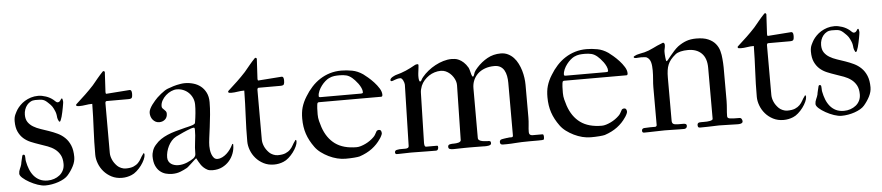

<svg xmlns="http://www.w3.org/2000/svg" viewBox="-38 -804 4737 1031"><g transform="rotate(-5 2330.5 -288.0)"><path d="M37.6 -70.3Q37.6 -83.5 43.7 -96.4Q49.8 -109.4 52.7 -120.6Q52.7 -122.6 54 -128.7Q55.2 -134.8 56.9 -141.8Q58.6 -148.9 60.1 -154.8Q61.5 -160.6 62 -163.1Q63.5 -169.9 68.8 -169.9Q76.7 -169.9 77.1 -160.6Q78.1 -153.8 77.9 -147.7Q77.6 -141.6 79.1 -133.3Q83.5 -110.4 91.6 -90.1Q99.6 -69.8 112.5 -54.2Q125.5 -38.6 143.8 -29.5Q162.1 -20.5 187 -20.5Q205.1 -20.5 221.7 -26.1Q238.3 -31.7 251.2 -42Q264.2 -52.2 271.7 -67.4Q279.3 -82.5 279.3 -101.6Q279.3 -131.3 268.8 -150.4Q258.3 -169.4 241.5 -182.1Q224.6 -194.8 202.9 -202.9Q181.2 -210.9 158.4 -218.5Q135.7 -226.1 114 -235.1Q92.3 -244.1 75.4 -259Q58.6 -273.9 48.1 -296.4Q37.6 -318.8 37.6 -353Q37.6 -374 44.9 -389.4Q52.2 -404.8 58.1 -414.1Q65.4 -425.3 76.7 -436.8Q87.9 -448.2 102.5 -457.3Q117.2 -466.3 135.5 -472.2Q153.8 -478 175.3 -478Q194.3 -478 216.6 -470.5Q238.8 -462.9 255.4 -449.2Q260.7 -444.8 266.1 -439.5Q271.5 -434.1 276.9 -434.1Q283.7 -434.1 288.1 -438.7Q292.5 -443.4 296.9 -451.2Q297.9 -452.1 299.1 -452.4Q300.3 -452.6 301.3 -452.6Q302.7 -452.6 303.5 -450Q304.2 -447.3 304.9 -444.1Q305.7 -440.9 305.9 -437.7Q306.2 -434.6 306.2 -433.1Q306.2 -431.6 304.9 -423.3Q303.7 -415 301.5 -403.6Q299.3 -392.1 296.6 -379.2Q293.9 -366.2 290.8 -355.2Q287.6 -344.2 284.4 -336.9Q281.2 -329.6 278.3 -329.6Q277.3 -329.6 276.4 -330.1Q274.4 -331.1 274.4 -332Q270.5 -338.9 269 -343.8Q267.6 -348.6 266.8 -353Q266.1 -357.4 265.9 -362.1Q265.6 -366.7 264.2 -372.6Q263.2 -376.5 262.2 -380.1Q261.2 -383.8 259.8 -386.7Q253.4 -402.8 246.6 -413.1Q239.7 -423.3 227.5 -434.1Q219.2 -442.4 212.6 -447Q206.1 -451.7 198.7 -453.9Q191.4 -456.1 181.6 -456.5Q171.9 -457 157.7 -457Q144 -457 132.6 -450.9Q121.1 -444.8 112.8 -434.6Q104.5 -424.3 99.9 -410.9Q95.2 -397.5 95.2 -382.8Q95.2 -358.4 105.7 -343Q116.2 -327.6 133.5 -317.1Q150.9 -306.6 172.9 -299.3Q194.8 -292 217.5 -284.2Q240.2 -276.4 262.2 -265.9Q284.2 -255.4 301.5 -238.5Q318.8 -221.7 329.3 -196.5Q339.8 -171.4 339.8 -134.3Q339.8 -109.9 327.1 -85.2Q314.5 -60.5 295.9 -39.1Q287.6 -29.3 273.7 -21.2Q259.8 -13.2 242.9 -7.3Q226.1 -1.5 207.8 1.7Q189.5 4.9 171.9 4.9Q154.3 4.9 131.3 -2.9Q108.4 -10.7 87.4 -22.5Q66.4 -34.2 52 -47.1Q37.6 -60.1 37.6 -70.3Z M453.1 -136.2Q453.1 -205.6 456.5 -272.7Q460 -339.8 460.9 -409.7Q441.9 -409.7 424.6 -406.7Q407.2 -403.8 390.1 -403.8Q384.8 -403.8 379.4 -404.8Q374 -405.8 374 -411.6Q374 -413.6 375.2 -414.6Q376.5 -415.5 378.9 -418Q403.8 -440.4 427 -462.4Q450.2 -484.4 472.2 -508.3Q478.5 -515.6 485.6 -524.4Q492.7 -533.2 500.2 -542.2Q507.8 -551.3 515.9 -560.5Q523.9 -569.8 531.7 -577.6Q533.7 -579.6 537.1 -579.6Q541.5 -579.6 543 -573.7L537.1 -466.3Q537.1 -457 541 -457L667 -466.3Q671.4 -466.3 673.8 -463.9Q676.3 -461.4 677.2 -457.8Q678.2 -454.1 678.5 -450.2Q678.7 -446.3 678.7 -443.4Q678.7 -430.2 675.3 -424.1Q671.9 -418 656.2 -418H538.6Q534.7 -418 532.7 -413.1Q531.7 -411.1 531.7 -408.7V-139.2Q531.7 -122.1 539.8 -103Q547.9 -84 564.9 -66.9Q572.8 -59.1 585.4 -53.7Q598.1 -48.3 609.9 -48.3Q636.2 -48.3 651.9 -54.9Q667.5 -61.5 677.5 -71.8Q687.5 -82 693.8 -94Q700.2 -106 708.5 -116.7Q710.4 -121.6 712.9 -121.6Q715.3 -121.6 716.1 -118.4Q716.8 -115.2 716.8 -113.3Q716.8 -102.1 709.7 -86.7Q702.6 -71.3 691.2 -55.9Q679.7 -40.5 665.5 -28.1Q651.4 -15.6 637.7 -10.3Q613.3 0 585.9 0Q554.7 0 530 -12.7Q505.4 -25.4 488.3 -45.2Q471.2 -64.9 462.2 -89.1Q453.1 -113.3 453.1 -136.2Z M991.2 -70.3 988.8 -68.4Q988.3 -68.4 980.7 -61.3Q973.1 -54.2 963.9 -45.7Q954.6 -37.1 946.3 -29.8Q938 -22.5 936 -22Q920.4 -13.2 900.6 -5.4Q880.9 2.4 856 2.4Q838.4 2.4 821 -2.4Q803.7 -7.3 789.8 -19.3Q775.9 -31.2 767.3 -51.3Q758.8 -71.3 758.8 -102.1Q758.8 -113.3 764.4 -130.6Q770 -147.9 783.2 -162.1Q796.9 -178.2 813.2 -189.2Q829.6 -200.2 849.4 -208.7Q869.1 -217.3 893.1 -224.1Q917 -231 946.3 -238.3Q953.1 -239.7 960.9 -241.7Q968.8 -243.7 975.8 -245.6Q982.9 -247.6 988 -249.3Q993.2 -251 994.6 -252.4Q997.1 -254.4 999.3 -255.9Q1001.5 -257.3 1002 -262.7Q1003.9 -273.9 1005.6 -286.6Q1007.3 -299.3 1008.5 -312Q1009.8 -324.7 1010.3 -336.4Q1010.7 -348.1 1010.7 -357.4Q1010.7 -376.5 1003.4 -393.1Q996.1 -409.7 983.6 -421.9Q971.2 -434.1 954.6 -440.9Q938 -447.8 919.4 -447.8Q904.8 -447.8 888.9 -440.7Q873 -433.6 860.1 -421.9Q847.2 -410.2 838.9 -395.3Q830.6 -380.4 830.6 -364.7Q830.6 -357.4 834.5 -353Q838.4 -348.6 842.8 -344.7Q847.2 -340.8 851.1 -335.9Q855 -331.1 855 -322.8Q855 -302.7 842.3 -291.5Q829.6 -280.3 811 -280.3Q799.8 -280.3 791.3 -284.9Q782.7 -289.6 776.4 -297.1Q770 -304.7 766.8 -314.5Q763.7 -324.2 763.7 -334.5Q763.7 -344.2 769 -355.5Q774.4 -366.7 782.2 -377.4Q790 -388.2 798.6 -397.7Q807.1 -407.2 813 -413.1Q823.7 -423.3 833.7 -431.2Q843.8 -439 855 -446.8Q863.3 -452.1 872.1 -455.6Q880.9 -459 889.2 -461.4Q894 -463.4 902.6 -466.1Q911.1 -468.8 921.6 -471.2Q932.1 -473.6 943.6 -475.3Q955.1 -477.1 965.8 -477.1Q988.8 -477.1 1011 -470.7Q1033.2 -464.4 1050.5 -450.7Q1067.9 -437 1078.6 -415.5Q1089.4 -394 1089.4 -364.3Q1089.4 -331.1 1085.9 -296.4Q1082.5 -261.7 1078.4 -230Q1074.2 -198.2 1070.8 -171.9Q1067.4 -145.5 1067.4 -129.4Q1067.4 -121.1 1068.8 -108.6Q1070.3 -96.2 1074.5 -84.7Q1078.6 -73.2 1085.9 -64.9Q1093.3 -56.6 1105 -56.6Q1118.7 -56.6 1131.3 -63Q1144 -69.3 1154.8 -79.1Q1165.5 -88.9 1174.1 -100.6Q1182.6 -112.3 1188 -123.5Q1189 -125.5 1190.2 -127.7Q1191.4 -129.9 1193.8 -129.9Q1195.8 -129.9 1195.8 -126.5V-121.6Q1195.8 -100.1 1187.7 -78.4Q1179.7 -56.6 1164.3 -38.8Q1148.9 -21 1126.5 -9.8Q1104 1.5 1074.7 1.5Q1069.3 1.5 1062.3 0.7Q1055.2 0 1048.8 -2.4Q1036.1 -8.8 1027.8 -16.4Q1019.5 -23.9 1013.4 -32.2Q1007.3 -40.5 1002.2 -50Q997.1 -59.6 991.2 -70.3ZM836.4 -87.9Q836.4 -75.7 841.3 -66.9Q846.2 -58.1 854.2 -52.5Q862.3 -46.9 872.6 -44.2Q882.8 -41.5 893.1 -41.5Q905.8 -41.5 917.7 -44.2Q929.7 -46.9 940.4 -51.3Q951.2 -55.7 960.2 -60.8Q969.2 -65.9 976.6 -70.8Q988.8 -81.5 988.8 -92.8Q988.8 -128.9 993.4 -160.9Q998 -192.9 998 -223.6Q998 -227.1 997.3 -231Q996.6 -234.9 992.7 -234.9Q988.3 -234.9 984.1 -233.6Q980 -232.4 976.6 -231.4Q955.1 -223.6 934.6 -214.4Q914.1 -205.1 894 -195.3Q880.4 -188 869.6 -175.8Q858.9 -163.6 851.6 -148.9Q844.2 -134.3 840.3 -118.4Q836.4 -102.5 836.4 -87.9Z M1272.5 -136.2Q1272.5 -205.6 1275.9 -272.7Q1279.3 -339.8 1280.3 -409.7Q1261.2 -409.7 1243.9 -406.7Q1226.6 -403.8 1209.5 -403.8Q1204.1 -403.8 1198.7 -404.8Q1193.4 -405.8 1193.4 -411.6Q1193.4 -413.6 1194.6 -414.6Q1195.8 -415.5 1198.2 -418Q1223.1 -440.4 1246.3 -462.4Q1269.5 -484.4 1291.5 -508.3Q1297.9 -515.6 1304.9 -524.4Q1312 -533.2 1319.6 -542.2Q1327.1 -551.3 1335.2 -560.5Q1343.3 -569.8 1351.1 -577.6Q1353 -579.6 1356.4 -579.6Q1360.8 -579.6 1362.3 -573.7L1356.4 -466.3Q1356.4 -457 1360.4 -457L1486.3 -466.3Q1490.7 -466.3 1493.2 -463.9Q1495.6 -461.4 1496.6 -457.8Q1497.6 -454.1 1497.8 -450.2Q1498 -446.3 1498 -443.4Q1498 -430.2 1494.6 -424.1Q1491.2 -418 1475.6 -418H1357.9Q1354 -418 1352.1 -413.1Q1351.1 -411.1 1351.1 -408.7V-139.2Q1351.1 -122.1 1359.1 -103Q1367.2 -84 1384.3 -66.9Q1392.1 -59.1 1404.8 -53.7Q1417.5 -48.3 1429.2 -48.3Q1455.6 -48.3 1471.2 -54.9Q1486.8 -61.5 1496.8 -71.8Q1506.8 -82 1513.2 -94Q1519.5 -106 1527.8 -116.7Q1529.8 -121.6 1532.2 -121.6Q1534.7 -121.6 1535.4 -118.4Q1536.1 -115.2 1536.1 -113.3Q1536.1 -102.1 1529.1 -86.7Q1522 -71.3 1510.5 -55.9Q1499 -40.5 1484.9 -28.1Q1470.7 -15.6 1457 -10.3Q1432.6 0 1405.3 0Q1374 0 1349.4 -12.7Q1324.7 -25.4 1307.6 -45.2Q1290.5 -64.9 1281.5 -89.1Q1272.5 -113.3 1272.5 -136.2Z M2010.3 -312.5H1672.4Q1667 -310.5 1666 -308.3Q1665 -306.2 1664.1 -299.8Q1663.1 -295.4 1662.4 -280.8Q1661.6 -266.1 1661.6 -247.6Q1661.6 -229 1666 -211.9Q1670.4 -194.8 1675.8 -178.2Q1696.3 -117.7 1740 -85.9Q1783.7 -54.2 1855 -54.2Q1865.7 -54.2 1878.4 -58.1Q1891.1 -62 1903.8 -68.1Q1916.5 -74.2 1928.2 -82.5Q1939.9 -90.8 1948.7 -99.6Q1955.1 -105.5 1959.2 -113Q1963.4 -120.6 1969.7 -131.8Q1971.7 -133.8 1975.1 -135Q1978.5 -136.2 1981 -136.2Q1989.7 -136.2 1992.9 -130.6Q1996.1 -125 1996.1 -116.7Q1996.1 -114.3 1994.4 -110.1Q1992.7 -106 1990.5 -101.6Q1988.3 -97.2 1985.6 -93Q1982.9 -88.9 1981.4 -86.9Q1962.9 -59.1 1934.6 -37.8Q1906.2 -16.6 1866.7 -3.4Q1857.9 -1 1836.7 0.7Q1815.4 2.4 1790.5 2.4Q1768.6 2.4 1745.4 -3.4Q1722.2 -9.3 1700.2 -20Q1678.2 -30.8 1659.4 -44.9Q1640.6 -59.1 1628.4 -76.2Q1602.1 -112.3 1589.6 -149.4Q1577.1 -186.5 1577.1 -232.4Q1577.1 -249 1578.9 -263.9Q1580.6 -278.8 1584.7 -293Q1588.9 -307.1 1595.2 -321Q1601.6 -335 1610.8 -349.6Q1627 -376.5 1647.5 -398.9Q1668 -421.4 1692.9 -437.5Q1717.8 -453.6 1746.6 -462.4Q1775.4 -471.2 1808.6 -471.2Q1836.4 -471.2 1866.5 -465.6Q1896.5 -460 1924.3 -440.9Q1933.1 -434.6 1948.7 -421.4Q1964.4 -408.2 1979.5 -391.8Q1994.6 -375.5 2005.9 -357.4Q2017.1 -339.4 2017.1 -322.8Q2017.1 -318.4 2015.4 -315.4Q2013.7 -312.5 2010.3 -312.5ZM1685.1 -338.9H1902.3Q1910.6 -338.9 1912.4 -341.1Q1914.1 -343.3 1914.1 -345.7Q1914.1 -356.9 1908.4 -369.1Q1902.8 -381.3 1894.8 -392.3Q1886.7 -403.3 1878.4 -412.1Q1870.1 -420.9 1864.3 -425.8Q1848.6 -439 1833 -442.9Q1817.4 -446.8 1797.4 -446.8Q1789.1 -446.8 1782 -446.5Q1774.9 -446.3 1768.1 -445.3Q1761.2 -444.3 1754.4 -442.4Q1747.6 -440.4 1739.3 -436.5Q1730 -432.1 1719 -422.6Q1708 -413.1 1698.5 -400.6Q1689 -388.2 1682.4 -373.5Q1675.8 -358.9 1675.8 -344.7Q1675.8 -338.9 1685.1 -338.9Z M2133.8 -38.1 2142.1 -365.7Q2142.1 -370.1 2140.4 -376.5Q2138.7 -382.8 2135.7 -388.7Q2132.8 -394.5 2128.9 -398.7Q2125 -402.8 2121.1 -402.8Q2111.8 -402.8 2104.2 -400.9Q2096.7 -398.9 2090.8 -396.7Q2085 -394.5 2080.6 -392.8Q2076.2 -391.1 2073.7 -391.1Q2066.9 -391.1 2066.9 -397.9Q2067.4 -402.3 2071 -406.2Q2074.7 -410.2 2079.6 -413.1Q2084.5 -416 2089.4 -418.2Q2094.2 -420.4 2096.7 -421.4Q2113.3 -425.8 2127 -430.4Q2140.6 -435.1 2153.3 -440.4Q2166 -445.8 2178.7 -452.4Q2191.4 -459 2206.5 -467.3Q2212.9 -469.7 2218.3 -469.7Q2224.1 -469.7 2224.1 -464.4Q2224.1 -460 2223.1 -452.1Q2222.2 -444.3 2221.2 -436Q2220.2 -427.7 2219.2 -420.2Q2218.3 -412.6 2218.3 -408.7V-399.4Q2218.3 -391.1 2220 -383.5Q2221.7 -376 2225.1 -376Q2230.5 -376 2233.2 -382.8Q2235.8 -389.6 2243.7 -398.9Q2257.3 -415.5 2275.9 -430.4Q2294.4 -445.3 2315.4 -456.5Q2336.4 -467.8 2359.1 -474.6Q2381.8 -481.4 2403.3 -481.4Q2411.1 -481.4 2421.6 -480.2Q2432.1 -479 2443.8 -473.4Q2455.6 -467.8 2467.8 -456.8Q2480 -445.8 2491.2 -426.8Q2493.2 -422.4 2494.4 -418.7Q2495.6 -415 2496.6 -411.1Q2497.6 -407.2 2499 -401.9Q2500.5 -396.5 2502.9 -387.7Q2506.3 -377.4 2509.8 -377.4Q2514.6 -377.4 2517.1 -387.7Q2520.5 -400.9 2528.3 -410.9Q2536.1 -420.9 2539.1 -423.8Q2564.5 -452.1 2596.9 -470.2Q2629.4 -488.3 2669.4 -488.3Q2690.9 -488.3 2708.3 -479.7Q2725.6 -471.2 2738.8 -457Q2752 -442.9 2761.2 -424.3Q2770.5 -405.8 2776.4 -386Q2782.2 -366.2 2784.9 -346.2Q2787.6 -326.2 2787.6 -309.1V-134.3Q2787.6 -112.3 2785.2 -91.6Q2782.7 -70.8 2782.7 -54.2Q2782.7 -37.6 2799.3 -36.1H2854.5Q2858.9 -36.1 2860.4 -32.2Q2860.8 -28.8 2861.3 -26.4Q2861.8 -23.9 2861.8 -22Q2861.8 -18.6 2861.3 -15.1Q2860.8 -11.7 2860.4 -9.3Q2859.4 -5.9 2849.6 -5.4Q2839.8 -4.9 2829.1 -4.9H2782.7Q2757.8 -4.9 2740 -4.2Q2722.2 -3.4 2708.3 -2.4Q2694.3 -1.5 2682.4 -0.7Q2670.4 0 2658.2 0H2638.7Q2623.5 0 2623.5 -13.7Q2623.5 -19 2625.2 -22Q2627 -24.9 2629.4 -26.9Q2630.9 -27.8 2636.5 -29.1Q2642.1 -30.3 2648.7 -31.2Q2655.3 -32.2 2661.1 -33Q2667 -33.7 2669.4 -33.7Q2671.9 -34.7 2674.3 -34.7Q2676.8 -34.7 2678.7 -34.7H2688Q2696.3 -34.7 2696.3 -43.9V-327.6Q2696.3 -347.2 2692.9 -364.7Q2689.5 -382.3 2681.9 -395.5Q2674.3 -408.7 2661.4 -416.3Q2648.4 -423.8 2629.4 -423.8Q2601.1 -423.8 2578.4 -415.5Q2555.7 -407.2 2540 -392.6Q2524.4 -377.9 2515.9 -358.2Q2507.3 -338.4 2507.3 -314.9V-46.4Q2507.3 -40.5 2510.7 -37.1Q2514.2 -33.7 2519 -31.5Q2523.9 -29.3 2529.5 -28.3Q2535.2 -27.3 2539.1 -26.9Q2545.9 -26.4 2550.3 -25.9Q2554.7 -25.4 2558.6 -25.4Q2562.5 -25.4 2564.9 -25.4Q2567.4 -25.4 2569.8 -24.4Q2574.2 -22.5 2575 -19.5Q2575.7 -16.6 2575.7 -12.7Q2575.7 -7.3 2571.8 -4.6Q2567.9 -2 2562.3 -0.7Q2556.6 0.5 2550.5 0.7Q2544.4 1 2540 1Q2539.6 1 2533 0.7Q2526.4 0.5 2515.1 0.5Q2503.9 0.5 2489.3 0.2Q2474.6 0 2458 0Q2446.8 0 2433.6 0.2Q2420.4 0.5 2408 0.7Q2395.5 1 2385.3 1.2Q2375 1.5 2370.1 1.5Q2361.3 1.5 2353 -1Q2344.7 -3.4 2344.7 -13.7Q2344.7 -25.9 2360.4 -26.9Q2364.3 -27.8 2367.7 -27.8Q2371.1 -27.8 2376 -27.8Q2382.3 -27.8 2389.2 -28.6Q2396 -29.3 2401.9 -31Q2407.7 -32.7 2411.4 -35.9Q2415 -39.1 2415 -43.9L2420.9 -338.9Q2420.9 -350.1 2417.5 -360.8Q2413.6 -372.6 2406.2 -383.8Q2398.9 -395 2388.9 -403.8Q2378.9 -412.6 2366.7 -418Q2354.5 -423.3 2340.8 -423.3Q2323.7 -423.3 2307.1 -418.2Q2290.5 -413.1 2276.4 -403.6Q2262.2 -394 2250.7 -381.1Q2239.3 -368.2 2232.4 -352.1Q2229.5 -343.3 2226.8 -334.2Q2224.1 -325.2 2224.1 -314.9L2217.3 -45.4Q2217.3 -37.1 2219.2 -30.8Q2221.2 -24.4 2227.5 -24.4H2285.2Q2289.6 -24.4 2290.3 -21.5Q2291 -18.6 2291 -15.1Q2291 -9.8 2288.1 -4.2Q2285.2 1.5 2277.3 1.5Q2255.9 1.5 2234.9 1.2Q2213.9 1 2195.3 0.7Q2176.8 0.5 2162.4 0.2Q2147.9 0 2140.6 0Q2127.9 0 2112.5 0.7Q2097.2 1.5 2078.6 1.5H2065.4Q2062 1.5 2059.8 -1.5Q2057.6 -4.4 2057.6 -8.3Q2057.6 -12.7 2060.3 -16.4Q2063 -20 2068.8 -21Q2076.2 -22.9 2083 -23.2Q2089.8 -23.4 2097.2 -23.4H2115.2Q2123 -23.4 2128.4 -26.4Q2133.8 -29.3 2133.8 -38.1Z M3332 -312.5H2994.1Q2988.8 -310.5 2987.8 -308.3Q2986.8 -306.2 2985.8 -299.8Q2984.9 -295.4 2984.1 -280.8Q2983.4 -266.1 2983.4 -247.6Q2983.4 -229 2987.8 -211.9Q2992.2 -194.8 2997.6 -178.2Q3018.1 -117.7 3061.8 -85.9Q3105.5 -54.2 3176.8 -54.2Q3187.5 -54.2 3200.2 -58.1Q3212.9 -62 3225.6 -68.1Q3238.3 -74.2 3250 -82.5Q3261.7 -90.8 3270.5 -99.6Q3276.9 -105.5 3281 -113Q3285.2 -120.6 3291.5 -131.8Q3293.5 -133.8 3296.9 -135Q3300.3 -136.2 3302.7 -136.2Q3311.5 -136.2 3314.7 -130.6Q3317.9 -125 3317.9 -116.7Q3317.9 -114.3 3316.2 -110.1Q3314.5 -106 3312.3 -101.6Q3310.1 -97.2 3307.4 -93Q3304.7 -88.9 3303.2 -86.9Q3284.7 -59.1 3256.3 -37.8Q3228 -16.6 3188.5 -3.4Q3179.7 -1 3158.4 0.7Q3137.2 2.4 3112.3 2.4Q3090.3 2.4 3067.1 -3.4Q3043.9 -9.3 3022 -20Q3000 -30.8 2981.2 -44.9Q2962.4 -59.1 2950.2 -76.2Q2923.8 -112.3 2911.4 -149.4Q2898.9 -186.5 2898.9 -232.4Q2898.9 -249 2900.6 -263.9Q2902.3 -278.8 2906.5 -293Q2910.6 -307.1 2917 -321Q2923.3 -335 2932.6 -349.6Q2948.7 -376.5 2969.2 -398.9Q2989.7 -421.4 3014.6 -437.5Q3039.6 -453.6 3068.4 -462.4Q3097.2 -471.2 3130.4 -471.2Q3158.2 -471.2 3188.2 -465.6Q3218.3 -460 3246.1 -440.9Q3254.9 -434.6 3270.5 -421.4Q3286.1 -408.2 3301.3 -391.8Q3316.4 -375.5 3327.6 -357.4Q3338.9 -339.4 3338.9 -322.8Q3338.9 -318.4 3337.2 -315.4Q3335.4 -312.5 3332 -312.5ZM3006.8 -338.9H3224.1Q3232.4 -338.9 3234.1 -341.1Q3235.8 -343.3 3235.8 -345.7Q3235.8 -356.9 3230.2 -369.1Q3224.6 -381.3 3216.6 -392.3Q3208.5 -403.3 3200.2 -412.1Q3191.9 -420.9 3186 -425.8Q3170.4 -439 3154.8 -442.9Q3139.2 -446.8 3119.1 -446.8Q3110.8 -446.8 3103.8 -446.5Q3096.7 -446.3 3089.8 -445.3Q3083 -444.3 3076.2 -442.4Q3069.3 -440.4 3061 -436.5Q3051.8 -432.1 3040.8 -422.6Q3029.8 -413.1 3020.3 -400.6Q3010.7 -388.2 3004.2 -373.5Q2997.6 -358.9 2997.6 -344.7Q2997.6 -338.9 3006.8 -338.9Z M3772.5 -39.1V-314.5Q3772.5 -366.2 3745.8 -392.6Q3719.2 -418.9 3672.9 -418.9Q3650.9 -418.9 3632.8 -414.6Q3614.7 -410.2 3604.5 -401.9Q3588.9 -389.2 3578.9 -377Q3568.8 -364.7 3563 -350.8Q3557.1 -336.9 3554.7 -319.8Q3552.2 -302.7 3552.2 -280.3V-48.3Q3552.2 -35.6 3559.6 -31Q3566.9 -26.4 3585.9 -26.4H3613.8Q3631.3 -26.4 3631.3 -15.1Q3631.3 -0.5 3617.2 1.5H3590.8Q3572.3 1.5 3553 0.7Q3533.7 0 3510.7 0Q3502 0 3488 0.5Q3474.1 1 3458.5 1.2Q3442.9 1.5 3427.2 2Q3411.6 2.4 3399.9 2.4Q3389.2 2.4 3389.2 -8.3Q3389.2 -20.5 3401.9 -22Q3418 -23.4 3434.1 -23.4H3461.9Q3464.4 -23.4 3467.3 -25.9Q3470.2 -28.3 3470.2 -32.2V-237.3Q3470.2 -253.9 3472.4 -277.8Q3474.6 -301.8 3474.6 -326.2Q3474.6 -337.9 3473.6 -348.9Q3472.7 -359.9 3470.2 -369.4Q3467.8 -378.9 3462.6 -386.2Q3457.5 -393.6 3449.7 -397.9Q3447.3 -399.9 3438 -400.9Q3428.7 -401.9 3418.5 -401.9Q3410.2 -401.9 3402.6 -401.1Q3395 -400.4 3392.6 -400.4Q3383.3 -400.4 3380.9 -402.8Q3378.9 -404.8 3378.9 -406.2Q3378.9 -409.7 3383.5 -411.6Q3388.2 -413.6 3396.5 -417.5Q3399.4 -418.5 3405.8 -419.9Q3412.1 -421.4 3418.7 -422.9Q3425.3 -424.3 3430.9 -425.5Q3436.5 -426.8 3438 -426.8Q3462.4 -433.1 3486.6 -445.3Q3510.7 -457.5 3534.2 -466.3Q3536.6 -467.8 3540 -468.8Q3542 -469.2 3543.5 -469.7Q3551.3 -466.8 3551.3 -457Q3551.3 -446.8 3548.8 -437.5Q3546.4 -428.2 3546.4 -420.9Q3546.4 -416.5 3546.6 -408Q3546.9 -399.4 3547.9 -390.9Q3548.8 -382.3 3550 -375.7Q3551.3 -369.1 3553.7 -369.1Q3555.7 -369.1 3562.3 -377.2Q3568.8 -385.3 3578.1 -396.7Q3587.4 -408.2 3598.9 -420.9Q3610.4 -433.6 3622.1 -442.9Q3645.5 -460 3668.7 -468.3Q3691.9 -476.6 3722.2 -476.6Q3761.7 -476.6 3786.4 -465.8Q3811 -455.1 3825.4 -437.7Q3839.8 -420.4 3845.7 -398.7Q3851.6 -377 3853 -355.5Q3854 -344.2 3854.7 -332.8Q3855.5 -321.3 3855.5 -310.1V-128.4Q3855.5 -116.2 3854.7 -106.2Q3854 -96.2 3853.3 -86.7Q3852.5 -77.1 3851.8 -67.6Q3851.1 -58.1 3851.1 -47.4Q3851.1 -41.5 3853.8 -38.3Q3856.4 -35.2 3863.8 -33.7Q3871.1 -32.2 3883.8 -31.7Q3896.5 -31.2 3916 -31.2Q3924.3 -31.2 3928 -24.7Q3931.6 -18.1 3931.6 -12.7Q3931.6 -7.3 3928.7 -4.6Q3925.8 -2 3921.6 -0.5Q3917.5 1 3912.6 1.2Q3907.7 1.5 3903.3 1.5Q3881.8 1.5 3855.2 0.2Q3828.6 -1 3803.7 -1Q3795.9 -1 3787.4 -0.5Q3778.8 0 3767.1 0.2Q3755.4 0.5 3739.5 1Q3723.6 1.5 3700.7 1.5Q3693.4 1.5 3691.2 -2.4Q3689 -6.3 3689 -12.7Q3689 -24.9 3700.7 -26.4Q3706.1 -26.9 3711.7 -26.9Q3717.3 -26.9 3723.6 -26.9Q3732.9 -26.9 3741.7 -27.3Q3750.5 -27.8 3757.3 -29.3Q3764.2 -30.8 3768.3 -33.2Q3772.5 -35.6 3772.5 -39.1Z M4019 -136.2Q4019 -205.6 4022.5 -272.7Q4025.9 -339.8 4026.9 -409.7Q4007.8 -409.7 3990.5 -406.7Q3973.1 -403.8 3956.1 -403.8Q3950.7 -403.8 3945.3 -404.8Q3939.9 -405.8 3939.9 -411.6Q3939.9 -413.6 3941.2 -414.6Q3942.4 -415.5 3944.8 -418Q3969.7 -440.4 3992.9 -462.4Q4016.1 -484.4 4038.1 -508.3Q4044.4 -515.6 4051.5 -524.4Q4058.6 -533.2 4066.2 -542.2Q4073.7 -551.3 4081.8 -560.5Q4089.8 -569.8 4097.7 -577.6Q4099.6 -579.6 4103 -579.6Q4107.4 -579.6 4108.9 -573.7L4103 -466.3Q4103 -457 4106.9 -457L4232.9 -466.3Q4237.3 -466.3 4239.7 -463.9Q4242.2 -461.4 4243.2 -457.8Q4244.1 -454.1 4244.4 -450.2Q4244.6 -446.3 4244.6 -443.4Q4244.6 -430.2 4241.2 -424.1Q4237.8 -418 4222.2 -418H4104.5Q4100.6 -418 4098.6 -413.1Q4097.7 -411.1 4097.7 -408.7V-139.2Q4097.7 -122.1 4105.7 -103Q4113.8 -84 4130.9 -66.9Q4138.7 -59.1 4151.4 -53.7Q4164.1 -48.3 4175.8 -48.3Q4202.1 -48.3 4217.8 -54.9Q4233.4 -61.5 4243.4 -71.8Q4253.4 -82 4259.8 -94Q4266.1 -106 4274.4 -116.7Q4276.4 -121.6 4278.8 -121.6Q4281.2 -121.6 4282 -118.4Q4282.7 -115.2 4282.7 -113.3Q4282.7 -102.1 4275.6 -86.7Q4268.6 -71.3 4257.1 -55.9Q4245.6 -40.5 4231.4 -28.1Q4217.3 -15.6 4203.6 -10.3Q4179.2 0 4151.9 0Q4120.6 0 4095.9 -12.7Q4071.3 -25.4 4054.2 -45.2Q4037.1 -64.9 4028.1 -89.1Q4019 -113.3 4019 -136.2Z M4329.6 -70.3Q4329.6 -83.5 4335.7 -96.4Q4341.8 -109.4 4344.7 -120.6Q4344.7 -122.6 4345.9 -128.7Q4347.2 -134.8 4348.9 -141.8Q4350.6 -148.9 4352.1 -154.8Q4353.5 -160.6 4354 -163.1Q4355.5 -169.9 4360.8 -169.9Q4368.7 -169.9 4369.1 -160.6Q4370.1 -153.8 4369.9 -147.7Q4369.6 -141.6 4371.1 -133.3Q4375.5 -110.4 4383.5 -90.1Q4391.6 -69.8 4404.5 -54.2Q4417.5 -38.6 4435.8 -29.5Q4454.1 -20.5 4479 -20.5Q4497.1 -20.5 4513.7 -26.1Q4530.3 -31.7 4543.2 -42Q4556.2 -52.2 4563.7 -67.4Q4571.3 -82.5 4571.3 -101.6Q4571.3 -131.3 4560.8 -150.4Q4550.3 -169.4 4533.4 -182.1Q4516.6 -194.8 4494.9 -202.9Q4473.1 -210.9 4450.4 -218.5Q4427.7 -226.1 4406 -235.1Q4384.3 -244.1 4367.4 -259Q4350.6 -273.9 4340.1 -296.4Q4329.6 -318.8 4329.6 -353Q4329.6 -374 4336.9 -389.4Q4344.2 -404.8 4350.1 -414.1Q4357.4 -425.3 4368.7 -436.8Q4379.9 -448.2 4394.5 -457.3Q4409.2 -466.3 4427.5 -472.2Q4445.8 -478 4467.3 -478Q4486.3 -478 4508.5 -470.5Q4530.8 -462.9 4547.4 -449.2Q4552.7 -444.8 4558.1 -439.5Q4563.5 -434.1 4568.8 -434.1Q4575.7 -434.1 4580.1 -438.7Q4584.5 -443.4 4588.9 -451.2Q4589.8 -452.1 4591.1 -452.4Q4592.3 -452.6 4593.3 -452.6Q4594.7 -452.6 4595.5 -450Q4596.2 -447.3 4596.9 -444.1Q4597.7 -440.9 4597.9 -437.7Q4598.1 -434.6 4598.1 -433.1Q4598.1 -431.6 4596.9 -423.3Q4595.7 -415 4593.5 -403.6Q4591.3 -392.1 4588.6 -379.2Q4585.9 -366.2 4582.8 -355.2Q4579.6 -344.2 4576.4 -336.9Q4573.2 -329.6 4570.3 -329.6Q4569.3 -329.6 4568.4 -330.1Q4566.4 -331.1 4566.4 -332Q4562.5 -338.9 4561 -343.8Q4559.6 -348.6 4558.8 -353Q4558.1 -357.4 4557.9 -362.1Q4557.6 -366.7 4556.2 -372.6Q4555.2 -376.5 4554.2 -380.1Q4553.2 -383.8 4551.8 -386.7Q4545.4 -402.8 4538.6 -413.1Q4531.7 -423.3 4519.5 -434.1Q4511.2 -442.4 4504.6 -447Q4498 -451.7 4490.7 -453.9Q4483.4 -456.1 4473.6 -456.5Q4463.9 -457 4449.7 -457Q4436 -457 4424.6 -450.9Q4413.1 -444.8 4404.8 -434.6Q4396.5 -424.3 4391.8 -410.9Q4387.2 -397.5 4387.2 -382.8Q4387.2 -358.4 4397.7 -343Q4408.2 -327.6 4425.5 -317.1Q4442.9 -306.6 4464.8 -299.3Q4486.8 -292 4509.5 -284.2Q4532.2 -276.4 4554.2 -265.9Q4576.2 -255.4 4593.5 -238.5Q4610.8 -221.7 4621.3 -196.5Q4631.8 -171.4 4631.8 -134.3Q4631.8 -109.9 4619.1 -85.2Q4606.4 -60.5 4587.9 -39.1Q4579.6 -29.3 4565.7 -21.2Q4551.8 -13.2 4534.9 -7.3Q4518.1 -1.5 4499.8 1.7Q4481.4 4.9 4463.9 4.9Q4446.3 4.9 4423.3 -2.9Q4400.4 -10.7 4379.4 -22.5Q4358.4 -34.2 4344 -47.1Q4329.6 -60.1 4329.6 -70.3Z"/></g></svg>

Font: IM FELL French Canon
Style: Regular
Weight: 400
Designer: Igino Marini
Foundry: Igino Marini,
Version: 3.00